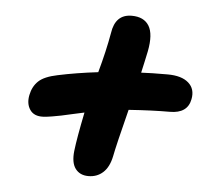

<svg xmlns="http://www.w3.org/2000/svg" viewBox="-46 -649 792 688"><g transform="rotate(5 350.0 -305.0)"><path d="M116.2 -210Q83 -208.5 68.4 -230Q53.7 -251.5 60.1 -283.2Q66.4 -314.5 86.7 -333.7Q106.9 -353 154.8 -362.8Q221.2 -377 298.8 -386.2Q320.3 -463.4 332 -529.8Q341.8 -598.1 400.9 -598.1Q444.8 -598.1 463.1 -568.4Q481.4 -538.6 469.2 -476.1Q466.8 -463.4 460.9 -437.3Q455.1 -411.1 452.1 -397.9Q485.4 -399.9 546.9 -399.9Q597.7 -399.9 622.6 -377.9Q647.5 -356 640.1 -318.8Q630.4 -267.1 566.9 -267.1Q502.9 -267.1 418.9 -261.2Q385.7 -130.9 377.9 -89.8Q369.6 -50.8 348.1 -31.5Q326.7 -12.2 295.9 -12.2Q265.1 -12.2 249 -33.7Q232.9 -55.2 237.8 -98.1Q243.2 -144.5 262.2 -237.8Q245.1 -234.4 219.5 -228.5Q193.8 -222.7 179.9 -219.7Q166 -216.8 148.4 -213.9Q130.9 -210.9 116.2 -210Z"/></g></svg>

Font: Shantell Sans Irregular Bouncy
Style: Bold Italic
Weight: 700
Italic angle: -11.31°
Designer: Stephen Nixon, Anya Danilova, Shantell Martin
Foundry: Arrow Type
Version: Version 1.006;[9816181b4]